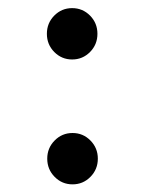

<svg xmlns="http://www.w3.org/2000/svg" viewBox="-20 -453 363 482"><path d="M117.2 -9Q98.6 -27.8 98.6 -54.7Q98.6 -81.5 117.2 -100.3Q135.7 -119.1 162.1 -119.1Q188.5 -119.1 207 -100.3Q225.6 -81.5 225.6 -54.7Q225.6 -27.8 207 -9Q188.5 9.8 162.1 9.8Q135.7 9.8 117.2 -9ZM116.2 -322.5Q97.7 -341.3 97.7 -368.2Q97.7 -395 116.2 -413.8Q134.8 -432.6 161.1 -432.6Q187.5 -432.6 206.1 -413.8Q224.6 -395 224.6 -368.2Q224.6 -341.3 206.1 -322.5Q187.5 -303.7 161.1 -303.7Q134.8 -303.7 116.2 -322.5Z"/></svg>

Font: Classica
Style: Book
Weight: 400
Version: Version 1.001